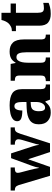

<svg xmlns="http://www.w3.org/2000/svg" viewBox="927 -1633 711 2615"><g transform="rotate(-90 1282.5 -325.5)"><path d="M69 -426Q58 -457 43 -468Q28 -479 -1 -479H-5V-536H309V-479H296Q266 -479 251 -470Q236 -461 236 -437Q236 -428 238.5 -416Q241 -404 244 -393L274 -279Q283 -243 291 -208.5Q299 -174 302 -151H306Q310 -175 317 -200Q324 -225 334 -252L436 -530H501L597 -235Q606 -210 610.5 -188Q615 -166 617 -150H620Q625 -174 629.5 -193Q634 -212 643 -240L684 -380Q688 -392 690.5 -406.5Q693 -421 693 -430Q693 -479 627 -479H620V-536H855V-479H842Q813 -479 798 -464Q783 -449 767 -401L638 0H519L421 -298L317 0H196Z M1054 10Q989 10 943 -30Q897 -70 897 -154Q897 -236 952 -275Q1007 -314 1119 -318L1201 -321V-375Q1201 -428 1189 -456.5Q1177 -485 1144 -485Q1114 -485 1099.5 -456Q1085 -427 1085 -377Q1012 -377 975.5 -392.5Q939 -408 939 -446Q939 -483 968.5 -506Q998 -529 1047 -539.5Q1096 -550 1155 -550Q1266 -550 1321 -512.5Q1376 -475 1376 -381V-128Q1376 -87 1389 -72Q1402 -57 1436 -57H1440V0H1233L1210 -62H1201Q1178 -35 1158.5 -19.5Q1139 -4 1115 3Q1091 10 1054 10ZM1123 -67Q1158 -67 1179.5 -101Q1201 -135 1201 -191V-264L1164 -261Q1114 -258 1094.5 -230.5Q1075 -203 1075 -151Q1075 -67 1123 -67Z M1485 0V-57H1488Q1522 -57 1541.5 -69Q1561 -81 1561 -125V-415Q1561 -456 1543.5 -467.5Q1526 -479 1493 -479H1490V-536H1719L1732 -469H1737Q1761 -511 1796.5 -530.5Q1832 -550 1889 -550Q1968 -550 2010.5 -504.5Q2053 -459 2053 -358V-128Q2053 -82 2067.5 -69.5Q2082 -57 2115 -57H2119V0H1878V-322Q1878 -387 1864 -422Q1850 -457 1812 -457Q1783 -457 1766.5 -435.5Q1750 -414 1743 -379.5Q1736 -345 1736 -305V-122Q1736 -81 1753.5 -69Q1771 -57 1804 -57H1807V0Z M2399 10Q2326 10 2283 -25.5Q2240 -61 2240 -149V-464H2166V-519Q2204 -519 2230.5 -534Q2257 -549 2272 -565Q2286 -580 2298 -604Q2310 -628 2318 -661H2416V-536H2542V-464H2416V-165Q2416 -122 2429 -102.5Q2442 -83 2478 -83Q2498 -83 2517 -85.5Q2536 -88 2551 -92V-19Q2534 -11 2495 -0.5Q2456 10 2399 10Z"/></g></svg>

Font: Noto Serif Tamil ExtraBold
Style: Italic
Weight: 800
Italic angle: -12°
Designer: Indian Type Foundry, Tom Grace, and the Monotype Design Team
Foundry: Monotype Imaging Inc.
Version: Version 2.003; ttfautohint (v1.8.4.7-5d5b)